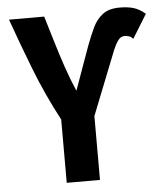

<svg xmlns="http://www.w3.org/2000/svg" viewBox="-51 -749 683 794"><g transform="rotate(-5 290.5 -351.5)"><path d="M194 0V-263Q137 -370 94 -480.5Q51 -591 15 -693H161Q175 -647 191.5 -591.5Q208 -536 227 -480Q246 -424 267 -376L332 -557Q347 -597 362.5 -630Q378 -663 404 -683Q430 -703 475 -703Q508 -703 532 -696Q556 -689 581 -668L520 -569Q513 -578 503.5 -581Q494 -584 484 -584Q469 -584 458 -569Q447 -554 437 -530L332 -265V0Z"/></g></svg>

Font: Ubuntu Sans Mono
Style: Regular
Weight: 400
Monospace: yes
Designer: Dalton Maag Ltd
Foundry: Dalton Maag Ltd
Version: Version 1.006